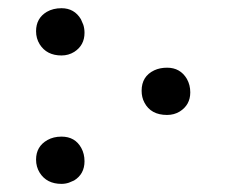

<svg xmlns="http://www.w3.org/2000/svg" viewBox="-20 -436 553 468"><path d="M443.8 -210.9Q443.8 -180.2 418 -164.1Q404.3 -155.8 387.2 -155.8Q347.7 -155.8 332 -186Q325.2 -198.7 325.2 -214.8Q325.2 -250 356 -264.6Q369.6 -271 387.2 -271Q419.4 -271 435.5 -243.7Q443.8 -229 443.8 -210.9ZM186 -356Q186 -325.7 161.1 -309.6Q147 -300.8 129.9 -300.8Q93.8 -300.8 76.7 -328.1Q67.9 -342.3 67.9 -359.9Q67.9 -391.6 94.2 -407.2Q109.4 -416 129.9 -416Q161.1 -416 177.2 -389.2L183.1 -375.5Q186 -366.2 186 -356ZM186 -43Q186 -11.7 160.6 3.9L147.9 9.3Q139.2 12.2 129.9 12.2Q93.8 12.2 76.7 -15.1Q67.9 -29.3 67.9 -46.9Q67.9 -79.1 95.7 -94.7Q110.4 -103 129.9 -103Q163.1 -103 178.2 -75.2Q186 -61 186 -43Z"/></svg>

Font: Junicode
Style: Regular
Weight: 400
Designer: Peter S. Baker
Foundry: Briery Creek Software
Version: Version 0.7.2